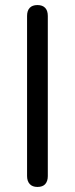

<svg xmlns="http://www.w3.org/2000/svg" viewBox="-20 -732 297 759"><path d="M128 7Q108 7 97.5 -4.5Q87 -16 87 -36V-669Q87 -690 97.5 -701Q108 -712 128 -712Q148 -712 158.5 -701Q169 -690 169 -669V-36Q169 -16 159 -4.5Q149 7 128 7Z"/></svg>

Font: Nunito ExtraLight
Style: Regular
Weight: 400
Version: Version 3.602